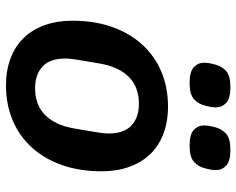

<svg xmlns="http://www.w3.org/2000/svg" viewBox="-94 -682 788 640"><g transform="rotate(90 300.0 -362.0)"><path d="M265 12Q214 12 173.5 -3.5Q133 -19 105.5 -48Q78 -77 63.5 -118Q49 -159 49 -209Q49 -283 70 -342Q91 -401 129 -442.5Q167 -484 219.5 -506Q272 -528 335 -528Q386 -528 426.5 -512.5Q467 -497 494.5 -468Q522 -439 536.5 -398Q551 -357 551 -307Q551 -233 530 -174Q509 -115 471 -73.5Q433 -32 380.5 -10Q328 12 265 12ZM274 -85Q330 -85 363.5 -118.5Q397 -152 408 -214L420 -285Q422 -297 423.5 -309Q425 -321 425 -330Q425 -381 398.5 -406Q372 -431 326 -431Q270 -431 236.5 -397.5Q203 -364 192 -302L180 -231Q178 -219 176.5 -207Q175 -195 175 -186Q175 -135 201.5 -110Q228 -85 274 -85ZM257 -600Q219 -600 204 -614Q189 -628 189 -649Q189 -654 190 -661.5Q191 -669 194 -681Q200 -707 216.5 -721.5Q233 -736 270 -736Q308 -736 323 -722Q338 -708 338 -687Q338 -682 337 -674.5Q336 -667 333 -655Q327 -629 310.5 -614.5Q294 -600 257 -600ZM466 -600Q428 -600 413 -614Q398 -628 398 -649Q398 -654 399 -661.5Q400 -669 403 -681Q409 -707 425.5 -721.5Q442 -736 479 -736Q517 -736 532 -722Q547 -708 547 -687Q547 -682 546 -674.5Q545 -667 542 -655Q536 -629 519.5 -614.5Q503 -600 466 -600Z"/></g></svg>

Font: IBM Plex Mono SemiBold
Style: Italic
Weight: 600
Italic angle: -9°
Monospace: yes
Designer: Mike Abbink, Paul van der Laan, Pieter van Rosmalen
Foundry: Bold Monday
Version: Version 2.3